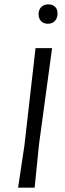

<svg xmlns="http://www.w3.org/2000/svg" viewBox="-20 -861 299 881"><path d="M159 -199 139 0H63L92 -193L143 -640H219ZM244 -799Q244 -778 232 -765Q220 -752 200 -752Q180 -752 168.5 -764Q157 -776 157 -796Q157 -816 169 -828.5Q181 -841 202 -841Q221 -841 232.5 -830Q244 -819 244 -799Z"/></svg>

Font: Alegreya Sans SC
Style: Italic
Weight: 400
Italic angle: -7°
Designer: Juan Pablo del Peral
Foundry: Huerta Tipografica
Version: Version 2.008; ttfautohint (v1.6)